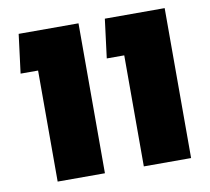

<svg xmlns="http://www.w3.org/2000/svg" viewBox="-71 -688 842 768"><g transform="rotate(-10 350.5 -304.5)"><path d="M453 0V-451H382L402 -609H645V0ZM103 0V-451H32L52 -609H295V0Z"/></g></svg>

Font: Noto Sans Hebrew SemiCondensed Black
Style: Regular
Weight: 900
Width: 4
Designer: Ben Nathan
Foundry: Google LLC
Version: Version 3.001; ttfautohint (v1.8.4.7-5d5b)